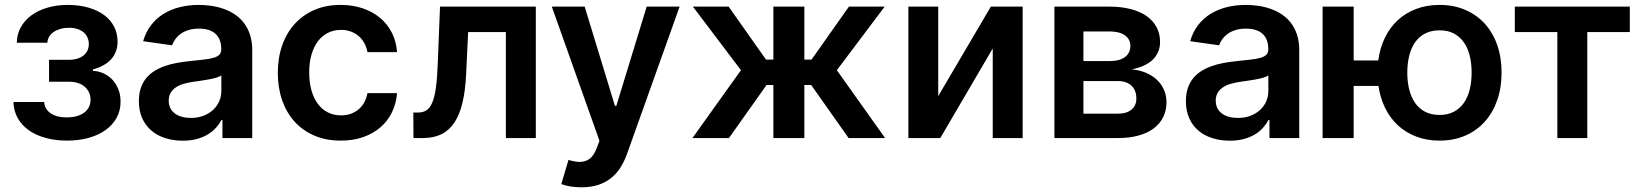

<svg xmlns="http://www.w3.org/2000/svg" viewBox="-20 -573 6822 797"><path d="M163.4 -149.5Q164.4 -134.2 171.5 -122.3Q178.6 -110.4 190.9 -102.3Q203.1 -94.1 220 -89.8Q236.9 -85.6 257.1 -85.6Q277.7 -85.6 295.8 -90.2Q313.9 -94.8 327.2 -103.9Q340.6 -112.9 348.2 -127Q355.8 -141 355.8 -159.4Q355.8 -176.1 349.4 -189.6Q343 -203.1 331.5 -213.1Q320 -223 303.6 -228.3Q287.3 -233.7 267 -233.7H183.6V-324.9H267Q286.9 -324.9 302.2 -329.9Q317.5 -334.9 327.8 -343.6Q338.1 -352.3 343.4 -364.2Q348.7 -376.1 348.7 -389.9Q348.7 -405.2 343 -417.6Q337.4 -430 326.9 -438.9Q316.4 -447.8 301.1 -452.8Q285.9 -457.7 266.7 -457.7Q247.5 -457.7 231.2 -453.1Q214.8 -448.5 202.9 -440.3Q191.1 -432.2 184.1 -420.8Q177.2 -409.4 176.5 -395.6H49.7Q50.4 -431.5 66.6 -460.4Q82.7 -489.3 111 -509.8Q139.2 -530.2 177.6 -541.4Q215.9 -552.6 260.7 -552.6Q308.6 -552.6 346.9 -541.5Q385.3 -530.5 412.3 -510.5Q439.3 -490.4 453.7 -462.2Q468 -433.9 468 -399.5Q468 -377.5 460.9 -359Q453.8 -340.6 440.5 -326.2Q427.2 -311.8 408.2 -301.5Q389.2 -291.2 365.8 -284.8V-279.1Q389.9 -277.7 410.9 -267.9Q431.8 -258.2 447.3 -241.3Q462.7 -224.4 471.6 -201.7Q480.5 -179 480.5 -151.3Q480.5 -113.6 463.8 -83.6Q447.1 -53.6 417.6 -32.7Q388.1 -11.7 347.3 -0.5Q306.5 10.7 257.8 10.7Q210.6 10.7 170.5 -0.2Q130.3 -11 100.9 -31.4Q71.4 -51.8 54.2 -81.7Q36.9 -111.5 35.9 -149.5Z M739 11Q699.9 11 666.5 0.5Q633.2 -9.9 608.7 -30.7Q584.2 -51.5 570.3 -82.2Q556.5 -112.9 556.5 -153.1Q556.5 -183.9 564.5 -207.4Q572.4 -230.8 586.6 -248.2Q600.9 -265.6 620.4 -277.9Q639.9 -290.1 662.8 -298.3Q685.7 -306.5 711.5 -311.3Q737.2 -316.1 763.5 -318.9Q799.7 -322.8 825.3 -325.6Q850.9 -328.5 867 -333.3Q883.2 -338.1 890.8 -346.1Q898.4 -354 898.4 -367.9V-370Q898.4 -410.5 874.8 -432.4Q851.2 -454.2 806.1 -454.2Q782.7 -454.2 764 -448.7Q745.4 -443.2 731.5 -433.6Q717.7 -424 708.5 -411.4Q699.2 -398.8 694.2 -384.9L574.2 -402Q584.9 -439.3 606.2 -467.5Q627.5 -495.7 657.5 -514.6Q687.5 -533.4 725 -543Q762.4 -552.6 805.4 -552.6Q831.3 -552.6 858 -548.7Q884.6 -544.7 909.1 -536Q933.6 -527.3 955.1 -513Q976.6 -498.6 992.5 -477.8Q1008.5 -457 1017.8 -429Q1027 -400.9 1027 -365.1V0H903.4V-74.9H899.1Q890.3 -57.9 876.2 -42.3Q862.2 -26.6 842.3 -14.7Q822.4 -2.8 796.7 4.1Q771 11 739 11ZM772.4 -83.5Q801.5 -83.5 824.8 -92.5Q848 -101.6 864.5 -116.8Q881 -132.1 889.9 -152.5Q898.8 -172.9 898.8 -195.7V-259.9Q892.4 -255 878 -250.7Q863.6 -246.4 846.2 -243.3Q828.8 -240.1 811.3 -237.6Q793.7 -235.1 780.9 -233.3Q759.2 -230.1 740.9 -224.6Q722.7 -219.1 709.2 -209.7Q695.7 -200.3 688 -187Q680.4 -173.7 680.4 -155.2Q680.4 -137.4 687.1 -124.1Q693.9 -110.8 706.1 -101.7Q718.4 -92.7 735.3 -88.1Q752.1 -83.5 772.4 -83.5Z M1394.5 10.7Q1333.5 10.7 1285 -10.1Q1236.5 -30.9 1202.8 -68.2Q1169 -105.5 1151.1 -157.1Q1133.2 -208.8 1133.2 -270.6Q1133.2 -333.1 1151.5 -384.9Q1169.7 -436.8 1203.7 -474.1Q1237.6 -511.4 1285.7 -532Q1333.8 -552.6 1393.8 -552.6Q1443.9 -552.6 1485.4 -538.5Q1527 -524.5 1557.7 -498.9Q1588.4 -473.4 1606.7 -437.1Q1625 -400.9 1628.2 -356.5H1505.3Q1501.8 -376.4 1492.7 -393.3Q1483.7 -410.2 1469.8 -422.4Q1456 -434.7 1437.3 -441.8Q1418.7 -448.9 1395.6 -448.9Q1365.8 -448.9 1341.4 -436.8Q1317.1 -424.7 1299.9 -402Q1282.7 -379.3 1273.1 -346.6Q1263.5 -313.9 1263.5 -272.7Q1263.5 -230.8 1272.9 -197.8Q1282.3 -164.8 1299.5 -141.7Q1316.8 -118.6 1341.1 -106.4Q1365.4 -94.1 1395.6 -94.1Q1416.9 -94.1 1435 -100.3Q1453.1 -106.5 1467.5 -118.3Q1481.9 -130 1491.5 -147.2Q1501.1 -164.4 1505.3 -186.4H1628.2Q1624.6 -143.1 1607.1 -106.9Q1589.5 -70.7 1559.3 -44.6Q1529.1 -18.5 1487.6 -3.9Q1446 10.7 1394.5 10.7Z M1695.7 -105.8H1714.5Q1735.8 -105.8 1750.4 -115.2Q1764.9 -124.6 1774.5 -147.5Q1784.1 -170.5 1789.4 -208.5Q1794.7 -246.4 1796.9 -304L1806.5 -545.5H2204.2V0H2079.9V-440H1923.3L1914.8 -264.2Q1911.6 -196 1899.7 -146.3Q1887.8 -96.6 1866.1 -64.1Q1844.5 -31.6 1812.3 -15.8Q1780.2 0 1736.2 0H1696.4Z M2393.8 204.5Q2367.2 204.5 2345.2 200.5Q2323.2 196.4 2310 191.1L2339.8 90.9Q2353 94.8 2364.7 96.9Q2376.4 99.1 2386.7 99.1Q2410.2 99.1 2427.6 86.1Q2445 73.2 2457.4 40.8L2468.4 11.4L2270.6 -545.5H2407L2532.7 -133.5H2538.4L2664.4 -545.5H2801.1L2582.7 66.1Q2571 98.7 2554.2 124.5Q2537.3 150.2 2514.2 168Q2491.1 185.7 2461.3 195.1Q2431.5 204.5 2393.8 204.5Z M3055.8 -281.6 2856.2 -545.5H3004.6L3159.8 -325.6H3190.3V-545.5H3318.9V-325.6H3348.7L3503.9 -545.5H3652.3L3453.8 -281.6L3654.1 0H3502.5L3347.3 -220.2H3318.9V0H3190.3V-220.2H3161.9L3006 0H2854.4Z M4093 -545.5H4225.1V0H4100.9V-371.8L3883.2 0H3750.7V-545.5H3874.6V-174Z M4356.9 -545.5H4585.9Q4634.2 -545.5 4673.1 -535.5Q4712 -525.6 4739.2 -506.6Q4766.3 -487.6 4780.9 -460.4Q4795.5 -433.2 4795.5 -398.8Q4795.5 -375.7 4787.3 -357.1Q4779.1 -338.4 4763.7 -324Q4748.2 -309.7 4726.4 -299.9Q4704.5 -290.1 4677.2 -285.2Q4709.2 -282.3 4735.8 -271.3Q4762.4 -260.3 4781.6 -242.5Q4800.8 -224.8 4811.4 -200.8Q4822.1 -176.8 4822.1 -148.1Q4822.1 -114.3 4808.6 -87Q4795.1 -59.7 4769.5 -40.3Q4744 -21 4706.5 -10.5Q4669 0 4621.1 0H4356.9ZM4621.1 -101.2Q4656.6 -101.2 4676.8 -117.9Q4697.1 -134.6 4697.1 -164.1Q4697.1 -198.2 4676.8 -217.3Q4656.6 -236.5 4621.1 -236.5H4477.3V-101.2ZM4588.4 -319.6Q4627.8 -319.6 4650 -336.3Q4672.2 -353 4672.2 -382.5Q4672.2 -410.5 4649.3 -426.5Q4626.4 -442.5 4585.9 -442.5H4477.3V-319.6Z M5085.2 11Q5046.2 11 5012.8 0.5Q4979.4 -9.9 4954.9 -30.7Q4930.4 -51.5 4916.5 -82.2Q4902.7 -112.9 4902.7 -153.1Q4902.7 -183.9 4910.7 -207.4Q4918.7 -230.8 4932.9 -248.2Q4947.1 -265.6 4966.6 -277.9Q4986.2 -290.1 5009.1 -298.3Q5032 -306.5 5057.7 -311.3Q5083.5 -316.1 5109.7 -318.9Q5146 -322.8 5171.5 -325.6Q5197.1 -328.5 5213.2 -333.3Q5229.4 -338.1 5237 -346.1Q5244.7 -354 5244.7 -367.9V-370Q5244.7 -410.5 5221.1 -432.4Q5197.4 -454.2 5152.3 -454.2Q5128.9 -454.2 5110.3 -448.7Q5091.6 -443.2 5077.8 -433.6Q5063.9 -424 5054.7 -411.4Q5045.5 -398.8 5040.5 -384.9L4920.5 -402Q4931.1 -439.3 4952.4 -467.5Q4973.7 -495.7 5003.7 -514.6Q5033.7 -533.4 5071.2 -543Q5108.7 -552.6 5151.6 -552.6Q5177.6 -552.6 5204.2 -548.7Q5230.8 -544.7 5255.3 -536Q5279.8 -527.3 5301.3 -513Q5322.8 -498.6 5338.8 -477.8Q5354.8 -457 5364 -429Q5373.2 -400.9 5373.2 -365.1V0H5249.6V-74.9H5245.4Q5236.5 -57.9 5222.5 -42.3Q5208.5 -26.6 5188.6 -14.7Q5168.7 -2.8 5142.9 4.1Q5117.2 11 5085.2 11ZM5118.6 -83.5Q5147.7 -83.5 5171 -92.5Q5194.2 -101.6 5210.8 -116.8Q5227.3 -132.1 5236.2 -152.5Q5245 -172.9 5245 -195.7V-259.9Q5238.6 -255 5224.3 -250.7Q5209.9 -246.4 5192.5 -243.3Q5175.1 -240.1 5157.5 -237.6Q5139.9 -235.1 5127.1 -233.3Q5105.5 -230.1 5087.2 -224.6Q5068.9 -219.1 5055.4 -209.7Q5041.9 -200.3 5034.3 -187Q5026.6 -173.7 5026.6 -155.2Q5026.6 -137.4 5033.4 -124.1Q5040.1 -110.8 5052.4 -101.7Q5064.6 -92.7 5081.5 -88.1Q5098.4 -83.5 5118.6 -83.5Z M5599.1 -322.1H5701.3Q5708.1 -374.3 5728.9 -416.7Q5749.6 -459.2 5782.3 -489.3Q5815 -519.5 5858.8 -536Q5902.7 -552.6 5955.6 -552.6Q6014.6 -552.6 6062.1 -532.1Q6109.7 -511.7 6143.3 -474.8Q6176.8 -437.9 6195 -386Q6213.1 -334.2 6213.1 -271.7Q6213.1 -209.2 6195 -157.1Q6176.8 -105.1 6143.3 -67.8Q6109.7 -30.5 6062.1 -9.9Q6014.6 10.7 5955.6 10.7Q5903.4 10.7 5859.9 -5.7Q5816.4 -22 5783.9 -51.7Q5751.4 -81.3 5730.5 -123.2Q5709.5 -165.1 5702.1 -216.3H5599.1V0H5470.2V-545.5H5599.1ZM5955.6 -95.9Q5990.8 -95.9 6015.8 -109.6Q6040.8 -123.2 6057.2 -146.8Q6073.5 -170.5 6081.1 -202.6Q6088.8 -234.7 6088.8 -271.7Q6088.8 -308.6 6081.1 -340.6Q6073.5 -372.5 6057.2 -396.3Q6040.8 -420.1 6015.8 -433.6Q5990.8 -447.1 5955.6 -447.1Q5920.5 -447.1 5895.1 -433.6Q5869.7 -420.1 5853.5 -396.5Q5837.4 -372.9 5829.5 -340.9Q5821.7 -308.9 5821.7 -271.7Q5821.7 -234.4 5829.5 -202.4Q5837.4 -170.5 5853.5 -146.7Q5869.7 -122.9 5895.1 -109.4Q5920.5 -95.9 5955.6 -95.9Z M6268.1 -545.5H6745.4V-440H6568.9V0H6444.6V-440H6268.1Z"/></svg>

Font: Interop SemBd
Style: Regular
Weight: 600
Designer: Rasmus Andersson, Google, Jang Haemin
Foundry: jhaemin
Version: Version 1.008